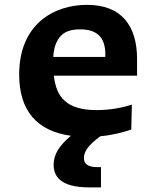

<svg xmlns="http://www.w3.org/2000/svg" viewBox="-20 -566 660 811"><path d="M244 -421C257.5 -432 279 -442 318.5 -442C387.5 -442 425 -410.5 425 -336C425 -332.5 425 -329 424.5 -325.5H205C208 -381 228 -407.5 244 -421ZM61 -251C61 -97.5 137 -12 279.5 7.5C229.5 49.5 206.5 87 206.5 130C206.5 178 235 225.5 356 225.5H406.5V140H392C348 140 334.5 124 334.5 101C334.5 75.5 351.5 47.5 404 9.5C456.5 4.5 500.5 -7 534.5 -19L537 -124C498.5 -111.5 446 -101 388.5 -101C258 -101 217.5 -158 207.5 -246.5H559V-316C559 -456 494.5 -545.5 347.5 -545.5C208 -545.5 61 -464.5 61 -251Z"/></svg>

Font: Monaspace Argon
Style: Bold
Weight: 700
Designer: Riley Cran & the Lettermatic Team
Foundry: Lettermatic
Version: Version 1.000 (Monaspace Argon)